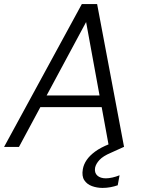

<svg xmlns="http://www.w3.org/2000/svg" viewBox="-31 -720 708 941"><path d="M-11 0 370 -700H445L577 0H503L391 -612L62 0ZM135 -195 164 -252H487L498 -195ZM472 201Q444 201 419.5 192Q395 183 382 163Q369 143 375 109Q379 86 393.5 64.5Q408 43 435 23Q462 3 505 -14L565 -38L576 0L512 29Q474 45 456.5 64Q439 83 435 102Q431 127 446 140.5Q461 154 488 154Q502 154 520 150Q538 146 555 139L546 188Q529 194 510 197.5Q491 201 472 201Z"/></svg>

Font: DM Sans 10pt Light
Style: Italic
Weight: 300
Italic angle: -10°
Version: Version 4.004;gftools[0.9.30]